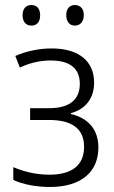

<svg xmlns="http://www.w3.org/2000/svg" viewBox="-20 -735 454 765"><path d="M70 -674C70 -649 83 -633 105 -633C127 -633 140 -648 140 -674C140 -700 127 -715 105 -715C83 -715 70 -700 70 -674ZM244 -675C244 -649 257 -633 278 -633C300 -633 314 -649 314 -675C314 -700 300 -715 278 -715C257 -715 244 -700 244 -675ZM179 10C301 10 372 -48 372 -147C372 -218 333 -264 262 -281V-284C321 -300 355 -343 355 -406C355 -492 293 -542 186 -542C135 -542 84 -531 41 -512L59 -466C103 -486 142 -494 182 -494C259 -494 298 -462 298 -401C298 -339 258 -304 177 -304H100V-257H175C271 -257 315 -219 315 -150C315 -77 267 -39 177 -39C128 -39 80 -49 33 -69V-18C71 0 126 10 179 10Z"/></svg>

Font: Noto Sans SemiCondensed Light
Style: Regular
Weight: 300
Width: 4
Designer: Monotype Design Team
Foundry: Monotype Imaging Inc.
Version: Version 2.013